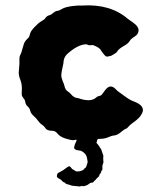

<svg xmlns="http://www.w3.org/2000/svg" viewBox="-20 -508 590 705"><path d="M272.9 176.8 244.1 173.8 232.9 169.9Q223.6 168.5 220.7 165.5Q217.8 162.1 216.8 162.1Q215.8 162.1 212.4 160.2Q209 158.2 207.5 156.2Q205.1 151.9 196.3 147.5Q187.5 143.1 189 137.2Q189.9 130.9 191.4 128.9Q192.4 127 201.2 123Q210 119.1 222.2 109.4Q233.9 100.1 237.3 103.5Q240.2 106.9 243.2 110.4Q245.6 113.8 248.5 114.7Q251 115.2 256.8 120.1Q264.6 123 275.4 120.1Q286.1 117.2 287.6 113.8Q289.1 110.8 292 109.4Q294.9 107.9 296.4 104.5Q297.9 100.6 299.8 94.7Q301.8 88.9 301.8 85.9Q301.8 83 299.3 71.3Q296.9 59.6 288.1 52.7Q279.3 44.9 270 44.4Q260.3 43.9 255.4 40Q251 36.1 252.4 32.2Q253.9 28.3 253.9 26.4Q253.9 23.9 255.9 20L261.2 7.8Q261.2 4.9 259.3 4.9L249 6.8Q240.2 6.8 220.2 0.5Q200.2 -5.9 191.4 -17.1Q183.1 -27.8 172.4 -27.8Q153.3 -27.8 147.5 -36.6Q141.6 -45.4 134.8 -49.8Q126.5 -54.7 120.1 -64Q113.8 -73.2 103.5 -82.5Q93.3 -91.3 91.3 -100.6Q89.4 -109.9 82 -116.7Q75.2 -123 74.2 -127.4Q73.2 -131.8 72.3 -135.7Q71.3 -139.6 70.8 -141.1Q69.8 -143.1 65.9 -147.9Q62 -152.8 60.5 -156.7Q59.1 -160.6 60.1 -175.3Q61.5 -196.8 55.2 -213.4Q48.8 -229.5 48.8 -241.2L50.8 -267.1Q51.8 -270 51.3 -285.2Q50.8 -300.3 54.7 -306.6Q58.6 -313 63 -331.1Q67.4 -349.1 72.3 -356Q77.1 -362.8 86.9 -372.1Q87.9 -375 90.8 -385.3Q93.8 -395.5 108.4 -410.2Q123.5 -425.3 127.4 -427.2Q130.9 -429.2 134.3 -431.6Q137.7 -434.1 140.6 -435.5Q143.6 -437 147.9 -443.4Q152.8 -449.7 160.2 -451.7Q167 -454.1 168.9 -455.6Q170.9 -457 175.8 -460.9Q180.7 -464.8 183.6 -466.3Q186.5 -467.8 191.9 -468.3Q197.3 -468.8 208.5 -475.6Q219.7 -482.4 246.1 -485.8Q272 -488.8 276.4 -487.8Q280.8 -486.8 284.2 -487.8Q385.3 -493.7 449.2 -439Q451.2 -437 469.7 -424.3Q488.3 -411.1 488.8 -397.5Q488.8 -383.3 476.1 -375L467.3 -369.1Q459.5 -363.8 455.1 -356Q450.2 -348.1 436.5 -340.3Q413.6 -327.6 409.2 -316.9Q403.3 -311 388.2 -303.2Q381.3 -302.2 375 -300.3Q368.7 -298.3 358.9 -311.5Q349.1 -324.7 348.1 -327.1Q339.4 -335.9 325.2 -340.8Q324.2 -342.8 316.4 -342.3Q308.6 -341.8 307.6 -341.8Q305.7 -341.8 301.8 -343.8Q297.9 -345.7 294.9 -345.2Q265.1 -344.2 226.1 -309.1Q212.9 -295.9 212.9 -275.9Q205.1 -241.7 205.1 -231.9Q205.1 -222.2 210 -210.9Q214.8 -200.2 216.8 -191.9Q219.7 -178.7 227.5 -173.3Q235.4 -168.5 239.3 -163.6Q252 -147.9 266.1 -147.9Q314 -130.9 333.5 -150.4Q337.4 -154.3 343.3 -155.3Q349.1 -156.2 352.5 -159.2Q355.5 -162.1 365.2 -175.8Q384.3 -202.6 405.3 -180.2Q410.2 -174.8 413.1 -172.9Q416 -170.9 436.5 -155.8Q457 -140.6 469.7 -136.2Q517.1 -119.1 500.5 -89.8Q495.1 -80.1 489.3 -74.7Q483.4 -69.3 479 -65.4Q474.6 -61.5 467.8 -57.1Q460.9 -51.8 458.5 -49.8Q456.1 -47.9 452.6 -43.9Q449.2 -40 447.3 -38.1Q445.3 -36.1 439.9 -34.2Q435.1 -32.2 424.8 -23.4Q411.6 -12.2 400.4 -10.7Q389.2 -9.8 377 -3.9Q364.7 2 341.8 2Q338.9 2 336.9 5.9L335.9 11.2L334 16.1Q344.7 28.8 346.2 32.2Q347.2 35.2 351.1 39.1L358.9 62Q359.9 63 359.4 67.9Q358.9 72.8 358.9 74.2L359.9 87.9L356 100.1V115.2Q352.1 119.1 352.1 121.1L350.1 127Q350.1 127.9 347.7 129.9Q345.2 131.8 344.7 134.8Q344.7 138.2 343.8 139.2Q342.8 140.1 338.9 143.6Q335 147 333.5 148.9Q332 150.9 331.5 151.9Q331.1 152.8 328.6 154.3Q326.2 155.8 324.2 159.2L320.8 162.1L314 163.1Q313 164.1 310.1 165Q307.1 166 305.7 168Q304.2 169.9 296.9 172.9Q289.1 175.8 285.2 175.8L279.8 174.8Z"/></svg>

Font: AntiqueNobleBold
Style: Bold
Weight: 700
Version: Version 001.000